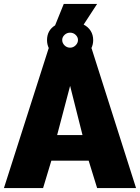

<svg xmlns="http://www.w3.org/2000/svg" viewBox="-22 -955 711 975"><path d="M442.9 -710 668.9 0H471.2L428.2 -139.2H238.8L196.8 0H-2L225.1 -710H226.1Q216.8 -729.5 216.8 -751Q216.8 -800.8 257.8 -826.2L301.8 -935.1H471.2L402.8 -830.1Q425.8 -818.4 438.5 -798.1Q451.2 -777.8 451.2 -751Q451.2 -729.5 441.9 -710ZM293.9 -752Q293.9 -736.3 305.7 -724.6Q317.4 -712.9 334 -712.9Q350.1 -712.9 362.1 -724.9Q374 -736.8 374 -752Q374 -766.6 362.3 -777.8Q350.6 -789.1 334 -789.1Q317.4 -789.1 305.7 -777.8Q293.9 -766.6 293.9 -752ZM268.1 -269H397L334 -519Z"/></svg>

Font: Rawline Black
Style: Regular
Weight: 900
Designer: Matt McInerney, Pablo Impallari, Rodrigo Fuenzalida
Foundry: Matt McInerney, Pablo Impallari, Rodrigo Fuenzalida
Version: Version 4.020;PS 004.020;hotconv 1.0.88;makeotf.lib2.5.64775